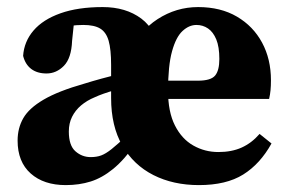

<svg xmlns="http://www.w3.org/2000/svg" viewBox="-20 -519 830 554"><path d="M169.8 15.1Q106.3 15.1 68.6 -18.4Q30.8 -52 30.8 -113.3Q30.8 -149.4 47.2 -178Q63.5 -206.6 105.5 -231.3Q147.5 -256.1 224.5 -278Q245.5 -284.6 273.2 -292.2Q301 -299.9 330.3 -307.2Q359.5 -314.6 383.1 -320V-278.3Q347.7 -269.2 311.6 -259Q275.5 -248.7 253.2 -238.3Q230.8 -229.1 214 -214.9Q197.3 -200.8 187.9 -181.9Q178.6 -163.1 178.6 -139.6Q178.6 -99.2 197.6 -82.5Q216.7 -65.7 241.6 -65.7Q258.8 -65.7 271.9 -70.5Q285 -75.3 302 -88.8Q319 -102.2 346 -128.1L374.1 -105.5H372.1Q338.5 -57.7 306.6 -31.7Q274.7 -5.7 241.7 4.7Q208.6 15.1 169.8 15.1ZM554 15.1Q479.8 15.1 422.6 -13.9Q365.4 -42.9 333 -98.9Q300.6 -155 300.6 -236.2V-331.6Q300.6 -376.4 293.5 -401.3Q286.3 -426.2 269.1 -436.6Q252 -447 220.3 -447Q201.3 -447 180.2 -444.2Q159.1 -441.4 125.8 -432.5L195.3 -471L188 -401Q186 -351.1 164.3 -329Q142.7 -307 114.2 -307Q87.5 -307 70.2 -320Q52.9 -333.1 46.7 -357.8Q49.6 -399.3 76.8 -431Q104 -462.7 154.4 -480.6Q204.8 -498.6 276.4 -498.6Q343.2 -498.6 387.8 -465.3Q432.4 -432 442.4 -359.3L350.6 -361.7Q380.8 -428.9 434.7 -463.8Q488.5 -498.6 551.7 -498.6Q616.7 -498.6 663.7 -471Q710.7 -443.4 736.2 -396Q761.8 -348.5 761.8 -287.5Q761.8 -271.2 760.6 -258.8Q759.5 -246.5 756.5 -233.6H365V-286.2H551.1Q588.2 -286.2 600.6 -300.9Q612.9 -315.5 612.9 -348.9Q612.9 -383.9 604 -405.4Q595 -426.9 580.2 -436.9Q565.3 -447 546.8 -447Q525.5 -447 506.7 -429.6Q487.8 -412.2 476.4 -371Q464.9 -329.7 464.9 -256.7Q464.9 -196.2 484.7 -157.1Q504.5 -117.9 537.8 -99.1Q571 -80.3 610.3 -80.3Q648.5 -80.3 677.4 -93.3Q706.3 -106.4 729 -132.6L763.4 -105Q730.6 -45.9 681.7 -15.4Q632.8 15.1 554 15.1Z"/></svg>

Font: Source Serif 4 Variable
Style: Regular
Weight: 400
Designer: Frank Grießhammer
Foundry: Adobe
Version: Version 4.005;hotconv 1.1.0;makeotfexe 2.6.0